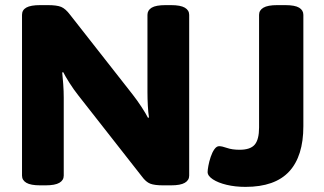

<svg xmlns="http://www.w3.org/2000/svg" viewBox="-20 -722 1266 750"><path d="M137 2Q100 2 83 -8Q66 -18 66 -36V-664Q66 -683 83 -692.5Q100 -702 137 -702H167Q202 -702 219 -695Q236 -688 254 -664L498 -353Q516 -330 533 -304Q550 -278 558 -262L562 -263Q559 -281 557.5 -308.5Q556 -336 556 -362V-664Q556 -682 572.5 -692Q589 -702 627 -702H648Q685 -702 702 -692Q719 -682 719 -664V-36Q719 -18 702 -8Q685 2 648 2H617Q584 2 567 -4.5Q550 -11 534 -33L287 -348Q268 -372 251.5 -398Q235 -424 227 -440L223 -439Q225 -421 227 -393.5Q229 -366 229 -340V-36Q229 -18 212 -8Q195 2 158 2ZM939 8Q899 8 865.5 0Q832 -8 811.5 -21.5Q791 -35 791 -50Q791 -58 794 -74.5Q797 -91 803 -109Q809 -127 817.5 -139Q826 -151 836 -151Q847 -151 867 -144Q887 -137 916 -137Q958 -137 975 -157Q992 -177 992 -224V-664Q992 -682 1009 -692Q1026 -702 1063 -702H1094Q1132 -702 1148.5 -692Q1165 -682 1165 -664V-229Q1165 -112 1109.5 -52Q1054 8 939 8Z"/></svg>

Font: Asap Semi Expanded ExtraBold
Style: Regular
Weight: 800
Width: 6
Designer: Pablo Cosgaya
Foundry: Omnibus-Type
Version: Version 3.001; ttfautohint (v1.8.4.7-5d5b)